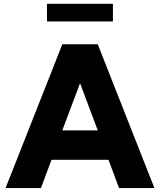

<svg xmlns="http://www.w3.org/2000/svg" viewBox="-20 -958 815 978"><path d="M188.5 0H8.3L297.4 -732.4H478L766.6 0H586.4L532.7 -144H242.2ZM297.4 -293.9H478L387.7 -534.2ZM555.2 -848.6H219.2V-938.5H555.2Z"/></svg>

Font: Kumbh Sans ExtraBold
Style: Regular
Weight: 800
Version: Version 1.005